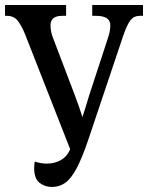

<svg xmlns="http://www.w3.org/2000/svg" viewBox="-23 -734 589 764"><path d="M184 10Q156 10 134.5 -6.5Q113 -23 113 -65Q113 -76 115 -91Q141 -83 163 -83Q193 -83 217.5 -96Q242 -109 255 -137L256 -141L77 -597Q63 -632 47.5 -651.5Q32 -671 5 -671H-3V-714H240V-671H224Q178 -671 178 -633Q178 -608 188 -583L274 -357Q285 -328 291 -310.5Q297 -293 305 -268Q313 -292 318 -309Q323 -326 332 -355L405 -578Q416 -609 416 -633Q416 -671 359 -671H344V-714H546V-671H533Q510 -671 496.5 -654Q483 -637 467 -591L329 -180Q304 -106 282 -64.5Q260 -23 236.5 -6.5Q213 10 184 10Z"/></svg>

Font: Noto Serif ExtraCondensed Medium
Style: Regular
Weight: 500
Width: 2
Designer: Monotype Design Team
Foundry: Monotype Imaging Inc.
Version: Version 2.015